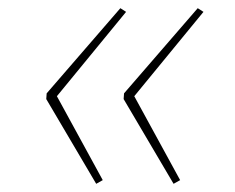

<svg xmlns="http://www.w3.org/2000/svg" viewBox="-20 -523 573 469"><path d="M288 -494 119 -288 231 -83 215 -74 93 -281 94 -295 274 -503ZM477 -494 308 -288 420 -83 404 -74 282 -281 283 -295 463 -503Z"/></svg>

Font: FiraGO Thin
Style: Italic
Weight: 100
Italic angle: -8°
Designer: bBox Type GmbH
Foundry: bBox Type GmbH
Version: Version 1.001